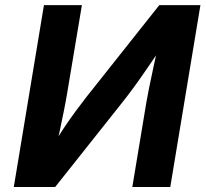

<svg xmlns="http://www.w3.org/2000/svg" viewBox="-20 -748 822 768"><path d="M661.1 0H509.3L564.9 -335.4Q568.8 -358.9 576.4 -396.7Q584 -434.6 594.5 -482.7Q605 -530.8 616.7 -584L638.7 -577.1Q600.6 -521.5 571 -478Q541.5 -434.6 516.1 -399.9Q490.7 -365.2 465.8 -334L200.7 0H35.2L155.8 -727.5H307.6L248.5 -374.5Q244.1 -347.2 235.8 -305.7Q227.5 -264.2 218 -219.7Q208.5 -175.3 199.2 -137.2L184.6 -153.8Q210 -197.8 235.1 -235.4Q260.3 -272.9 283.2 -304Q306.2 -335 325.2 -359.4L617.2 -727.5H781.7Z"/></svg>

Font: Inter 20pt
Style: Bold Italic
Weight: 700
Italic angle: -9.3988°
Version: Version 4.001;git-66647c0bb